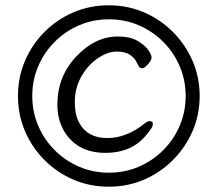

<svg xmlns="http://www.w3.org/2000/svg" viewBox="-20 -699 820 726"><path d="M551 -212Q518 -163 476 -142Q434 -121 378.5 -121Q323 -121 283.5 -143Q244 -165 220.5 -206.5Q197 -248 197 -304Q197 -410 268.5 -485.5Q340 -561 425 -561Q472 -561 500 -544.5Q528 -528 540.5 -510Q553 -492 553 -481.5Q553 -471 539.5 -456Q526 -441 517.5 -441Q509 -441 504 -449.5Q499 -458 494 -468.5Q489 -479 471.5 -491.5Q454 -504 420.5 -504Q387 -504 349.5 -478.5Q312 -453 287.5 -409.5Q263 -366 263 -314.5Q263 -263 280 -234Q311 -177 385 -177Q459 -177 528 -233Q538 -241 546 -241Q558 -241 558 -230Q558 -222 551 -212ZM659.5 -223.5Q682 -276 682 -336Q682 -396 659.5 -448.5Q637 -501 597 -541Q557 -581 504.5 -603.5Q452 -626 392 -626Q332 -626 279.5 -603.5Q227 -581 187 -541Q147 -501 124.5 -448.5Q102 -396 102 -336Q102 -276 124.5 -223.5Q147 -171 187 -131Q227 -91 279.5 -68.5Q332 -46 392 -46Q452 -46 504.5 -68.5Q557 -91 597 -131Q637 -171 659.5 -223.5ZM708 -469Q735 -407 735 -336Q735 -265 708 -203Q681 -141 633.5 -93.5Q586 -46 524 -19.5Q462 7 391 7Q320 7 258 -19.5Q196 -46 148.5 -93.5Q101 -141 74.5 -203Q48 -265 48 -336Q48 -407 74.5 -469Q101 -531 148.5 -578.5Q196 -626 258 -652.5Q320 -679 391 -679Q462 -679 524 -652.5Q586 -626 633.5 -578.5Q681 -531 708 -469Z"/></svg>

Font: LXGW WenKai Lite
Style: Regular
Weight: 400
Designer: LXGW / Fontworks Inc.
Foundry: LXGW / Fontworks Inc.
Version: Version 1.511; March 25, 2025